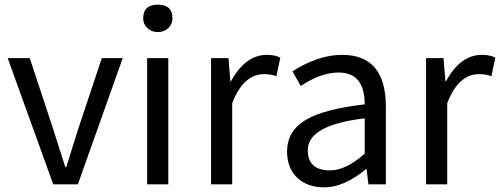

<svg xmlns="http://www.w3.org/2000/svg" viewBox="-20 -793 2151 826"><path d="M13 -543H108L210 -234L261 -74H265L315 -234L418 -543H508L315 0H209Z M613 -543H704V0H613ZM614 -672Q596 -689 596 -714Q596 -773 659 -773Q722 -773 722 -714Q722 -689 704 -672Q686 -655 659 -655Q632 -655 614 -672Z M888 -543H963L971 -444H974Q1036 -557 1128 -557Q1163 -557 1186 -545L1169 -465Q1146 -474 1116 -474Q1027 -474 979 -349V0H888Z M1260 -27Q1215 -69 1215 -141Q1215 -229 1295 -277Q1374 -324 1549 -344Q1549 -481 1437 -481Q1360 -481 1274 -423L1238 -486Q1349 -557 1452 -557Q1640 -557 1640 -334V0H1565L1557 -65H1554Q1460 13 1374 13Q1304 13 1260 -27ZM1549 -132V-284Q1304 -255 1304 -147Q1304 -60 1400 -60Q1468 -60 1549 -132Z M1813 -543H1888L1896 -444H1899Q1961 -557 2053 -557Q2088 -557 2111 -545L2094 -465Q2071 -474 2041 -474Q1952 -474 1904 -349V0H1813Z"/></svg>

Font: Source Han Sans K Regular
Style: Regular
Weight: 400
Designer: Ryoko NISHIZUKA  (kana & ideographs); Paul D. Hunt (Latin, Greek & Cyrillic); Wenlong ZHANG  (bopomofo); Sandoll Communi
Foundry: Adobe Systems Incorporated
Version: Version 1.00 July 18, 2014, initial release